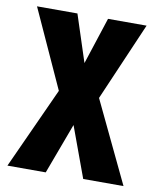

<svg xmlns="http://www.w3.org/2000/svg" viewBox="-75 -695 620 754"><g transform="rotate(10 235.0 -318.0)"><path d="M314 -324.2 468.8 0H308.1L233.9 -202.1L158.7 0H5.9L153.8 -324.2L11.7 -636.2H172.9L233.9 -449.2L294.9 -636.2H448.7Z"/></g></svg>

Font: Akaash Gobhi
Style: Regular
Weight: 400
Designer: Kulbir Singh Thind, MD
Foundry: Punjab Online
Version: Version 1.200